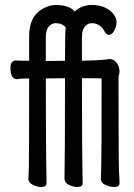

<svg xmlns="http://www.w3.org/2000/svg" viewBox="-20 -734 540 771"><path d="M145 17Q131 17 112.5 8.5Q94 0 94 -17Q94 -29 96 -60Q97 -85 97 -419Q62 -419 49 -416Q22 -416 22 -461Q22 -491 44 -491Q57 -490 97 -490V-589Q97 -669 152 -699Q178 -714 204 -714Q257 -714 280 -688Q309 -714 348 -714Q381 -714 403 -703Q425 -692 436.5 -676Q448 -660 448 -646Q448 -629 439 -611.5Q430 -594 416 -594Q409 -594 401 -606Q383 -641 348 -641Q333 -641 321 -627.5Q309 -614 309 -585V-490Q396 -492 419 -497Q444 -497 456 -468Q460 -456 460 -449Q460 -441 458 -434.5Q456 -428 456 -416Q456 -73 458 -44.5Q460 -16 460 1Q460 17 439 17Q424 17 404.5 9Q385 1 385 -17Q385 -29 386.5 -61.5Q388 -94 388 -419Q388 -420 309 -420Q309 -137 312 1Q312 17 289 17Q275 17 257 8.5Q239 0 239 -17Q241 -103 241 -420L164 -419Q164 -137 167 1Q167 17 145 17ZM164 -489 241 -490Q241 -609 244 -624Q230 -641 203 -641Q188 -641 176 -627.5Q164 -614 164 -585Z"/></svg>

Font: LXGW WenKai Mono TC
Style: Bold
Weight: 700
Designer: LXGW / Fontworks Inc.
Foundry: LXGW / Fontworks Inc.
Version: Version 1.330